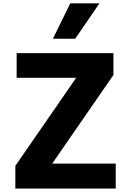

<svg xmlns="http://www.w3.org/2000/svg" viewBox="-20 -1089 778 1143"><path d="M71.3 33.2V-101.6L433.6 -626H79.1V-772.5H655.3V-642.6L291 -115.2H668.9V33.2ZM294.9 -858.4 398.4 -1069.3H572.3L427.7 -858.4Z"/></svg>

Font: GenEi M Gothic v2 Heavy
Style: Regular
Weight: 800
Version: Version 2.0